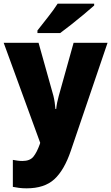

<svg xmlns="http://www.w3.org/2000/svg" viewBox="-20 -786 606 1046"><path d="M0 -553H190L271 -264Q275 -248 278 -228Q281 -208 282 -192H286Q288 -211 291.5 -228Q295 -245 300 -263L381 -553H566L366 35Q330 141 276 190.5Q222 240 125 240Q102 240 83.5 237.5Q65 235 50 232V85Q61 87 74.5 89Q88 91 102 91Q143 91 162 67.5Q181 44 197 -1L199 -8ZM493 -756Q473 -738 439.5 -710Q406 -682 370 -653.5Q334 -625 308 -606H184V-620Q209 -652 241 -692.5Q273 -733 294 -766H493Z"/></svg>

Font: Noto Sans Myanmar SemiCondensed Black
Style: Regular
Weight: 900
Width: 4
Designer: Monotype Design Team
Foundry: Monotype Imaging Inc.
Version: Version 2.107; ttfautohint (v1.8.4.7-5d5b)